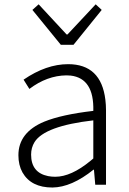

<svg xmlns="http://www.w3.org/2000/svg" viewBox="-20 -838 587 871"><path d="M217.8 12.7Q121.1 12.7 82 -55.7Q63.5 -88.9 63.5 -133.8Q63.5 -237.3 180.7 -286.1Q259.8 -318.4 403.3 -335Q407.2 -482.4 300.8 -495.1Q291 -496.1 281.2 -496.1Q193.4 -495.1 113.3 -434.6L86.9 -476.6Q189.5 -546.9 289.1 -546.9Q438.5 -546.9 458 -385.7Q460.9 -362.3 460.9 -337.9V0H412.1L406.2 -68.4H404.3Q304.7 11.7 217.8 12.7ZM230.5 -36.1Q302.7 -36.1 390.6 -108.4Q397.5 -114.3 403.3 -119.1V-292Q182.6 -266.6 136.7 -193.4Q121.1 -168 121.1 -136.7Q121.1 -54.7 198.2 -39.1Q213.9 -36.1 230.5 -36.1ZM255.9 -634.8 127 -793 155.3 -818.4 282.2 -681.6H286.1L414.1 -818.4L441.4 -793L313.5 -634.8Z"/></svg>

Font: Taipei Sans TC Beta Light
Style: Regular
Weight: 300
Designer: JT Foundry
Foundry: JT Foundry
Version: Version 1.000